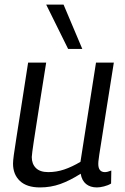

<svg xmlns="http://www.w3.org/2000/svg" viewBox="-20 -810 548 840"><path d="M155 10Q97 10 67 -18.5Q37 -47 37 -94Q37 -107 40.5 -132.5Q44 -158 51.5 -205.5Q59 -253 71.5 -333.5Q84 -414 103 -536H182Q166 -435 155 -366Q144 -297 137.5 -254Q131 -211 127 -186Q123 -161 121.5 -147Q120 -133 119 -123Q119 -93 137 -75Q155 -57 191 -57Q227 -57 261 -68.5Q295 -80 332 -102L400 -536H478Q458 -412 445.5 -331.5Q433 -251 425.5 -204Q418 -157 414.5 -134.5Q411 -112 410.5 -104Q410 -96 410 -93Q410 -57 439 -57Q450 -57 467 -64L466 -7Q453 1 435 5.5Q417 10 404 10Q375 10 356.5 -5Q338 -20 333 -50Q286 -20 244 -5Q202 10 155 10ZM278 -596 182 -790H258L340 -596Z"/></svg>

Font: Georama
Style: Italic
Weight: 400
Italic angle: -9°
Designer: Jean-Baptiste Levee
Foundry: Production Type
Version: Version 1.000